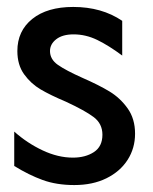

<svg xmlns="http://www.w3.org/2000/svg" viewBox="-20 -523 440 553"><path d="M190 -69Q147 -69 102.5 -90Q58 -111 21 -144V-45Q63 -19 103 -4.5Q143 10 194 10Q247 10 286.5 -9.5Q326 -29 347.5 -62.5Q369 -96 369 -138Q369 -181 347.5 -211Q326 -241 295.5 -259.5Q265 -278 217 -299Q170 -320 147 -336Q124 -352 124 -376Q124 -396 142 -410Q160 -424 192 -424Q227 -424 260 -408Q293 -392 332 -363V-463Q273 -503 191 -503Q116 -503 73 -468.5Q30 -434 30 -376Q30 -336 49.5 -309Q69 -282 97 -265.5Q125 -249 170 -230Q224 -205 249.5 -186Q275 -167 275 -135Q275 -101 250.5 -85Q226 -69 190 -69Z"/></svg>

Font: Geom
Style: Regular
Weight: 400
Version: Version 1.102